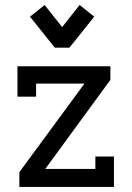

<svg xmlns="http://www.w3.org/2000/svg" viewBox="-20 -736 518 756"><path d="M155.8 -716.3 98.1 -670.4 195.8 -548.3H253.4L351.1 -670.4L293.5 -716.3L224.6 -629.4ZM122.1 -355.5H48.8V-475.1H414.6V-421.4L158.2 -70.8H355.5V-119.6H428.7V0H56.2V-58.1L312.5 -406.7H122.1Z"/></svg>

Font: Eligible
Style: Regular
Weight: 500
Version: Version 1.1